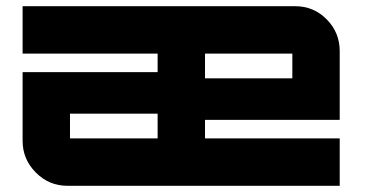

<svg xmlns="http://www.w3.org/2000/svg" viewBox="-20 -600 1218 620"><path d="M933 -580Q993 -580 1035 -537.5Q1077 -495 1077 -435V-213H642V-153H1077V0H198Q138 0 95.5 -43Q53 -86 53 -145V-367H489V-427H53V-580ZM489 -153V-233H206V-153ZM642 -347H924V-427H642Z"/></svg>

Font: Orbitron
Style: Black
Weight: 900
Designer: Matt McInerney
Foundry: Matt McInerney
Version: 1.000